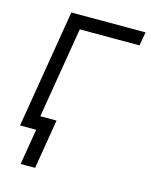

<svg xmlns="http://www.w3.org/2000/svg" viewBox="-104 -585 638 809"><g transform="rotate(15 215.0 -180.0)"><path d="M429.7 -515.6 419.4 -456.1H158.7L83 0H20.5L106 -515.6ZM64.9 156.2 90.8 0H49.3L59.1 -59.6H163.6L127.9 156.2Z"/></g></svg>

Font: Inter Display Light
Style: Italic
Weight: 300
Italic angle: -9.39999°
Designer: Rasmus Andersson
Foundry: rsms
Version: Version 4.000;git-a52131595